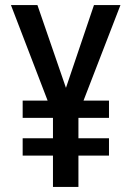

<svg xmlns="http://www.w3.org/2000/svg" viewBox="-20 -734 518 754"><path d="M239 -389 349 -714H453L308 -339H408V-271H288V-191H408V-123H288V0H188V-123H69V-191H188V-271H69V-339H167L23 -714H127Z"/></svg>

Font: Noto Sans Malayalam Condensed Medium
Style: Regular
Weight: 500
Width: 3
Designer: Jelle Bosma - Monotype Design Team
Foundry: Monotype Imaging Inc.
Version: Version 2.104; ttfautohint (v1.8.4.7-5d5b)